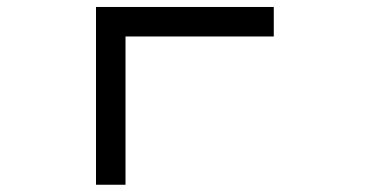

<svg xmlns="http://www.w3.org/2000/svg" viewBox="-20 -462 1040 540"><path d="M250 57.6V-442.4H750V-359.4H333V57.6Z"/></svg>

Font: KH Dot Kodenmachou 12
Style: Regular
Weight: 400
Designer: Original version for X68000 by Keitarou Hiraki (http://hp.vector.co.jp/authors/VA000874/) / TrueType conversion by Homem
Version: Version 1.00.20150527